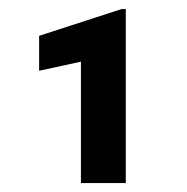

<svg xmlns="http://www.w3.org/2000/svg" viewBox="-20 -730 413 424"><path d="M257.8 -710V-325.7H158.7V-593.8L66.4 -573.7V-650.9L248.5 -710Z"/></svg>

Font: Mardoto
Style: Bold
Weight: 700
Designer: Christian Robertson, Vahan Hovhannisyan
Foundry: Google
Version: Version 1.000